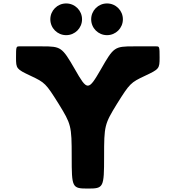

<svg xmlns="http://www.w3.org/2000/svg" viewBox="-20 -1094 1019 1114"><path d="M364 -1074C313 -1074 272 -1033 272 -982C272 -931 313 -890 364 -890C415 -890 456 -931 456 -982C456 -1033 415 -1074 364 -1074ZM601 -1074C550 -1074 509 -1033 509 -982C509 -931 550 -890 601 -890C652 -890 693 -931 693 -982C693 -1033 652 -1074 601 -1074ZM887 -825H868H755C645 -825 639 -821 566 -693C492 -565 487 -565 414 -693C340 -821 334 -825 225 -825H112H92C74 -825 73 -823 73 -760C73 -696 75 -693 158 -654C241 -615 246 -610 320 -492C393 -373 396 -365 396 -185C396 -5 398 0 490 0C581 0 584 -5 584 -185C584 -365 586 -373 659 -492C733 -610 738 -615 821 -654C904 -693 906 -696 906 -760C906 -823 905 -825 887 -825Z"/></svg>

Font: Hussar Print
Style: Bold
Weight: 700
Foundry: Cannot Into Space Fonts
Version: Version 2.00